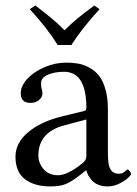

<svg xmlns="http://www.w3.org/2000/svg" viewBox="-20 -666 497 696"><path d="M189 -502.9Q151.4 -564 87.9 -632.8L107.9 -646Q177.2 -594.7 213.9 -556.2Q252.9 -596.2 321.8 -646L340.8 -632.8Q272.9 -557.6 238.8 -502.9ZM293 -232.9 213.9 -211.9Q119.1 -187 119.1 -102.1Q119.1 -75.2 137.9 -53Q156.7 -30.8 190.9 -30.8Q225.1 -30.8 278.8 -74.2Q293 -85 293 -100.1ZM293 -47.9H291L271 -32.2Q237.8 -6.3 217 1.7Q196.3 9.8 162.1 9.8Q105.5 9.8 70.8 -16.1Q36.1 -42 36.1 -98.1Q36.1 -147.9 81.5 -186.3Q127 -224.6 201.2 -243.2L287.1 -264.2Q293 -266.1 293 -275.9Q293 -405.8 211.9 -405.8Q178.7 -405.8 153.8 -395.3Q128.9 -384.8 128.9 -363.8Q128.9 -350.1 130.9 -344.2Q133.8 -338.4 133.8 -326.2Q133.8 -314.5 121.8 -303.7Q109.9 -293 89.8 -293Q55.2 -293 55.2 -328.1Q55.2 -354.5 79.1 -380.4Q103 -406.2 141.6 -422.6Q180.2 -439 220.2 -439Q244.1 -439 264.2 -435.3Q284.2 -431.6 304.7 -420.4Q325.2 -409.2 339.4 -391.1Q353.5 -373 362.3 -342Q371.1 -311 371.1 -270V-121.1Q371.1 -106.9 371.3 -98.6Q371.6 -90.3 372.8 -78.9Q374 -67.4 376.5 -61Q378.9 -54.7 383.3 -48.3Q387.7 -42 394.8 -39.1Q401.9 -36.1 411.1 -36.1Q420.4 -36.1 426.8 -40Q433.1 -43.9 436.5 -47.9Q439.9 -51.8 441.9 -51.8Q444.8 -51.8 450 -45.9Q455.1 -40 455.1 -35.2Q455.1 -31.7 444.6 -21.5Q434.1 -11.2 413.1 -0.7Q392.1 9.8 370.1 9.8Q351.6 9.8 336.9 3.9Q322.3 -2 313.7 -11.5Q305.2 -21 300.3 -29.8Q295.4 -38.6 293 -47.9Z"/></svg>

Font: Linux Libertine G
Style: Regular
Weight: 400
Designer: Philipp H. Poll
Foundry: Philipp H. Poll
Version: Version 4.7.5